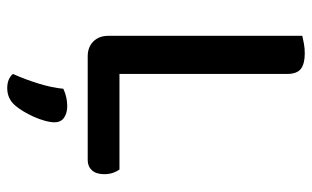

<svg xmlns="http://www.w3.org/2000/svg" viewBox="-190 -464 883 544"><g transform="rotate(90 252.0 -192.5)"><path d="M140 1Q114 1 98 -15Q82 -31 82 -57V-607Q90 -609 103.5 -611.5Q117 -614 132 -614Q161 -614 175.5 -603Q190 -592 190 -564V-89H461Q466 -82 470 -71Q474 -60 474 -46Q474 -23 463 -11Q452 1 434 1ZM279 207Q260 229 230 229Q204 229 190 213Q206 177 217.5 139.5Q229 102 232 70Q256 59 281 59Q301 59 314 68Q327 77 327 95Q327 107 322.5 123Q318 139 311 154.5Q304 170 295.5 184Q287 198 279 207Z"/></g></svg>

Font: Baloo Thambi 2 Medium
Style: Regular
Weight: 500
Designer: Aadarsh Rajan and Ek Type
Foundry: Ek Type
Version: Version 1.640;hotconv 1.0.111;makeotfexe 2.5.65597; ttfautoh